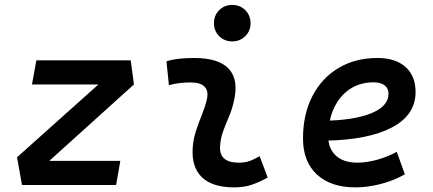

<svg xmlns="http://www.w3.org/2000/svg" viewBox="-20 -768 1798 797"><path d="M536.1 -417.5 135.3 -55.7 50.8 -115.2 460 -481.4ZM479.5 -100.1 461.9 0H71.3L50.8 -115.2L81.1 -100.1ZM536.1 -417.5H112.8L130.9 -517.6H522.5Z M943.8 -596.2Q911.6 -596.2 889.9 -617.9Q868.2 -639.6 868.2 -671.9Q868.2 -704.1 889.9 -725.8Q911.6 -747.6 943.8 -747.6Q976.6 -747.6 998.3 -725.8Q1020 -704.1 1020 -671.9Q1020 -639.6 998.3 -617.9Q976.6 -596.2 943.8 -596.2ZM1057.6 -119.6 1091.3 -31.2Q1061.5 -14.2 1028.3 -2.2Q995.1 9.8 952.1 9.8Q862.3 9.8 818.6 -31.7Q774.9 -73.2 779.8 -153.3Q782.2 -189.5 793.2 -223.6Q804.2 -257.8 817.4 -290Q830.6 -322.3 837.9 -352.1Q847.2 -388.7 830.1 -407.2Q813 -425.8 770.5 -425.8Q724.1 -425.8 681.2 -414.6L670.9 -513.7Q699.7 -522 728.5 -524.7Q757.3 -527.3 786.1 -527.3Q889.2 -527.3 930.7 -481.2Q972.2 -435.1 950.2 -345.2Q942.4 -311.5 929.7 -282.2Q917 -252.9 906.5 -224.1Q896 -195.3 893.6 -162.1Q888.7 -92.8 971.2 -92.8Q995.6 -92.8 1013.9 -98.9Q1032.2 -105 1057.6 -119.6Z M1462.9 -92.8Q1501 -92.8 1544.2 -104.5Q1587.4 -116.2 1627 -137.7L1660.6 -44.4Q1613.3 -17.6 1559.1 -3.9Q1504.9 9.8 1455.6 9.8Q1353 9.8 1295.4 -43.7Q1237.8 -97.2 1237.8 -192.9Q1237.8 -293.5 1276.6 -368.7Q1315.4 -443.8 1385 -485.6Q1454.6 -527.3 1546.9 -527.3Q1621.6 -527.3 1663.3 -490Q1705.1 -452.6 1705.1 -386.2Q1705.1 -291 1607.7 -239.3Q1510.3 -187.5 1331.5 -184.1L1318.4 -266.6Q1448.2 -268.1 1520.5 -297.6Q1592.8 -327.1 1592.8 -378.9Q1592.8 -400.9 1576.7 -413.6Q1560.5 -426.3 1530.3 -426.3Q1474.6 -426.3 1432.4 -398.2Q1390.1 -370.1 1366.5 -319.6Q1342.8 -269 1342.3 -201.7Q1342.8 -150.4 1374.8 -121.6Q1406.7 -92.8 1462.9 -92.8Z"/></svg>

Font: Cascadia Mono Medium
Style: Italic
Weight: 500
Italic angle: -10°
Monospace: yes
Designer: Aaron Bell
Foundry: Saja Typeworks
Version: Version 2407.024